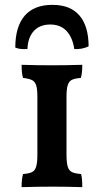

<svg xmlns="http://www.w3.org/2000/svg" viewBox="-20 -769 428 791"><path d="M75 -52Q100 -54 112 -60Q124 -66 129 -82.5Q134 -99 134 -132V-370Q134 -402 129 -417.5Q124 -433 112 -439Q100 -445 75 -448Q69 -466 69 -502Q131 -500 196 -500Q249 -500 319 -502Q319 -466 313 -448Q288 -446 276 -440Q264 -434 259 -418Q254 -402 254 -370V-132Q254 -99 259 -82.5Q264 -66 276.5 -60Q289 -54 314 -52Q319 -36 319 2Q255 0 199 0Q137 0 69 2Q69 -33 75 -52ZM345 -578Q318 -565 286 -567Q279 -615 254 -641.5Q229 -668 187 -668Q144 -668 119.5 -641.5Q95 -615 93 -567Q61 -565 43 -573Q43 -659 81.5 -704Q120 -749 196 -749Q270 -749 307.5 -705Q345 -661 345 -578Z"/></svg>

Font: Vollkorn SC SemiBold
Style: Regular
Weight: 600
Designer: Friedrich Althausen
Foundry: Friedrich Althausen
Version: Version 4.015